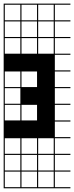

<svg xmlns="http://www.w3.org/2000/svg" viewBox="-20 -747 404 1046"><path d="M363.6 278.8H0V187.9H6.1V272.7H90.9V187.9H97V272.7H181.8V187.9H187.9V272.7H272.7V187.9H0V-727.3H363.6V-721.2H278.8V-636.4H363.6V-630.3H278.8V-545.5H363.6V-539.4H278.8V-454.5H363.6V-448.5H278.8V-363.6H363.6V-357.6H278.8V-272.7H363.6V-266.7H278.8V-181.8H363.6V-175.8H278.8V-90.9H363.6V-84.8H278.8V0H363.6V6.1H278.8V90.9H363.6V97H278.8V181.8H363.6V187.9H278.8V272.7H363.6ZM90.9 -636.4V-721.2H6.1V-636.4ZM187.9 -636.4H272.7V-721.2H187.9ZM97 -636.4H181.8V-721.2H97ZM6.1 -545.5H90.9V-630.3H6.1ZM187.9 -545.5H272.7V-630.3H187.9ZM97 -545.5H181.8V-630.3H97ZM6.1 -454.5H90.9V-539.4H6.1ZM187.9 -454.5H272.7V-539.4H187.9ZM97 -454.5H181.8V-539.4H97ZM6.1 -272.7H90.9V-357.6H6.1ZM97 -272.7H181.8V-357.6H97ZM6.1 -181.8H90.9V-266.7H6.1ZM97 -90.9H181.8V-175.8H97ZM6.1 -90.9H90.9V-175.8H6.1ZM97 90.9H181.8V6.1H97ZM6.1 90.9H90.9V6.1H6.1ZM187.9 90.9H272.7V6.1H187.9ZM187.9 181.8H272.7V97H187.9ZM97 181.8H181.8V97H97ZM6.1 181.8H90.9V97H6.1Z"/></svg>

Font: Micro 5 Charted
Style: Regular
Weight: 400
Designer: Sarah Cadigan-Fried
Version: Version 1.000; ttfautohint (v1.8.4.7-5d5b)